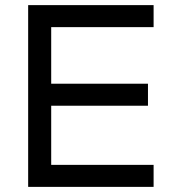

<svg xmlns="http://www.w3.org/2000/svg" viewBox="-20 -730 680 750"><path d="M580 -624H180V-403H558V-317H180V-86H580V0H90V-710H580Z"/></svg>

Font: Violet Sans
Style: Regular
Weight: 400
Designer: Calvin Waterman
Foundry: Violet Office
Version: Version 1.013